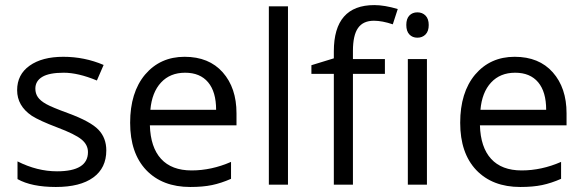

<svg xmlns="http://www.w3.org/2000/svg" viewBox="-20 -733 2317 762"><path d="M401.9 -136Q401.9 -66.2 350.1 -28.6Q298.3 9.1 201.7 9.1Q105.2 9.1 49.5 -22.2V-92.5Q127.4 -53.1 206.3 -53.1Q329.1 -53.1 329.1 -129.4Q329.1 -158.7 303.3 -179.7Q277.6 -200.7 207.3 -227.2Q137 -253.8 106.2 -273.5Q48 -312.9 48 -375.1Q48 -437.3 97.6 -472.4Q147.1 -507.6 231.3 -507.6Q315.5 -507.6 391.3 -475.2L364.5 -413.5Q290.2 -444.4 232.8 -444.4Q175.4 -444.4 147.9 -428Q120.3 -411.5 120.3 -381.2Q120.3 -362 130.2 -347.6Q140 -333.2 162.8 -320.3Q185.5 -307.4 250.8 -283.6Q339.7 -250.8 370.8 -218.1Q401.9 -185.5 401.9 -136Z M735.1 9.1Q624.4 9.1 560.2 -58.1Q496.5 -125.4 496.5 -245.7Q496.5 -366 555.6 -436.8Q615.8 -507.6 712.6 -507.6Q809.4 -507.6 864 -445.9Q918.6 -384.2 918.6 -283.6V-235.6H574.8Q577.4 -148.1 619.3 -102.4Q661.3 -56.6 740.4 -56.6Q819.5 -56.6 896.9 -90.5V-23.3Q857.9 -6.1 821.5 1.5Q785.1 9.1 735.1 9.1ZM837.7 -297.3Q837.7 -368.6 805.9 -406.5Q774 -444.4 714.6 -444.4Q655.2 -444.4 619.1 -405.5Q582.9 -366.5 576.8 -297.3Z M1122.9 -707.8V0H1047V-707.8Z M1507.6 -498.5V-439.8H1380.7V0H1304.9V-439.8H1215.9V-474.2L1304.9 -501.5V-529.3Q1304.9 -712.8 1465.6 -712.8Q1505.6 -712.8 1558.6 -697.2L1538.9 -636.5Q1496.5 -650.7 1464.1 -650.7Q1421.1 -650.7 1400.9 -621.8Q1380.7 -593 1380.7 -530.8V-498.5Z M1668.9 -596.3Q1656.2 -583.4 1636.5 -583.4Q1616.8 -583.4 1604.7 -596.3Q1592.5 -609.2 1592.5 -634Q1592.5 -658.7 1604.7 -671.4Q1616.8 -684 1636.5 -684Q1656.2 -684 1668.9 -671.1Q1681.5 -658.2 1681.5 -633.7Q1681.5 -609.2 1668.9 -596.3ZM1674.4 -498.5V0H1598.6V-498.5Z M2045 9.1Q1934.3 9.1 1870.1 -58.1Q1806.4 -125.4 1806.4 -245.7Q1806.4 -366 1865.5 -436.8Q1925.7 -507.6 2022.5 -507.6Q2119.3 -507.6 2173.9 -445.9Q2228.5 -384.2 2228.5 -283.6V-235.6H1884.7Q1887.3 -148.1 1929.2 -102.4Q1971.2 -56.6 2050.3 -56.6Q2129.4 -56.6 2206.8 -90.5V-23.3Q2167.8 -6.1 2131.4 1.5Q2095 9.1 2045 9.1ZM2147.6 -297.3Q2147.6 -368.6 2115.8 -406.5Q2083.9 -444.4 2024.5 -444.4Q1965.1 -444.4 1929 -405.5Q1892.8 -366.5 1886.8 -297.3Z"/></svg>

Font: Khula
Style: Regular
Weight: 400
Designer: Erin McLaughlin, Steve Matteson
Version: Version 1.000;PS 1.0;hotconv 1.0.72;makeotf.lib2.5.5900; ttf